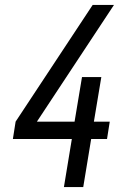

<svg xmlns="http://www.w3.org/2000/svg" viewBox="-20 -755 540 775"><path d="M316 0H238L270 -194H32L43 -264L354 -735H440L129 -264H281L311 -444H389L359 -264H423L412 -194H348Z"/></svg>

Font: Iosevka Term Curly
Style: Italic
Weight: 400
Italic angle: -9°
Designer: Belleve Invis
Foundry: Belleve Invis
Version: Version 32.3.0